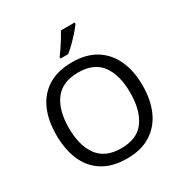

<svg xmlns="http://www.w3.org/2000/svg" viewBox="-214 -1103 1208 1271"><g transform="rotate(-30 390.5 -467.0)"><path d="M720 -358Q720 -247 682.5 -164.5Q645 -82 572 -36Q499 10 391 10Q280 10 206.5 -36Q133 -82 97 -165Q61 -248 61 -359Q61 -469 97 -551Q133 -633 206.5 -679Q280 -725 392 -725Q499 -725 572 -679.5Q645 -634 682.5 -551.5Q720 -469 720 -358ZM156 -358Q156 -223 213 -145.5Q270 -68 391 -68Q513 -68 569 -145.5Q625 -223 625 -358Q625 -493 569 -569.5Q513 -646 392 -646Q271 -646 213.5 -569.5Q156 -493 156 -358ZM539 -934Q527 -916 502 -887.5Q477 -859 448.5 -830.5Q420 -802 396 -784H338V-796Q353 -815 370.5 -841Q388 -867 405 -894.5Q422 -922 433 -944H539Z"/></g></svg>

Font: Noto Sans Lydian
Style: Regular
Weight: 400
Designer: Monotype Design Team
Foundry: Monotype Imaging Inc.
Version: Version 2.002; ttfautohint (v1.8.4.7-5d5b)